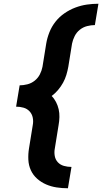

<svg xmlns="http://www.w3.org/2000/svg" viewBox="-20 -853 546 1026"><path d="M343 153Q312 153 282.5 148.5Q253 144 226.5 132.5Q200 121 178.5 102Q157 83 145 57Q133 31 131.5 0.5Q130 -30 135 -60L155 -184Q159 -205 155 -224.5Q151 -244 138 -258Q125 -272 106 -277.5Q87 -283 66 -283L85 -397Q105 -397 126.5 -402.5Q148 -408 165.5 -422Q183 -436 193 -455.5Q203 -475 207 -496L227 -620Q232 -650 244 -680.5Q256 -711 276.5 -737Q297 -763 324.5 -782Q352 -801 382.5 -812.5Q413 -824 444 -828.5Q475 -833 506 -833L487 -719Q467 -719 445.5 -713.5Q424 -708 406.5 -694Q389 -680 379 -660Q369 -640 365 -620L345 -496Q341 -474 334.5 -452.5Q328 -431 317 -411Q306 -391 290.5 -372.5Q275 -354 256 -340Q270 -326 279.5 -307.5Q289 -289 293.5 -269Q298 -249 297.5 -227.5Q297 -206 293 -184L273 -60Q269 -40 272.5 -20Q276 0 289 14Q302 28 321.5 33.5Q341 39 362 39L343 153Z"/></svg>

Font: Iosevka SS04 Heavy Oblique
Style: Regular
Weight: 900
Italic angle: -9°
Monospace: yes
Designer: Belleve Invis
Foundry: Belleve Invis
Version: Version 19.0.0; ttfautohint (v1.8.4)